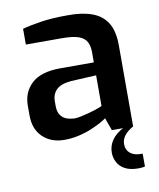

<svg xmlns="http://www.w3.org/2000/svg" viewBox="-83 -608 713 863"><g transform="rotate(-10 274.0 -176.5)"><path d="M174 6Q114 6 76 -30Q38 -66 38 -129V-174Q38 -236 80.5 -275Q123 -314 211 -314H364V-361Q364 -389 354 -408Q344 -427 318 -436.5Q292 -446 239 -446H77V-518Q114 -528 164 -535.5Q214 -543 283 -543Q349 -544 395 -527.5Q441 -511 464.5 -473Q488 -435 488 -369V0H391L370 -58Q363 -52 345 -42Q327 -32 300 -20.5Q273 -9 240.5 -1.5Q208 6 174 6ZM234 -81Q247 -81 263.5 -84.5Q280 -88 297 -92.5Q314 -97 328.5 -101.5Q343 -106 352.5 -110Q362 -114 364 -115V-255L248 -249Q202 -245 181.5 -225Q161 -205 161 -172V-150Q161 -125 171.5 -109.5Q182 -94 198.5 -88Q215 -82 234 -81ZM479 190Q442 190 418.5 177.5Q395 165 384 144Q373 123 373 100Q373 68 391 42.5Q409 17 442 0H488Q460 16 447 33.5Q434 51 434 72Q434 98 452 113Q470 128 501 128H509V187Q504 188 496 189Q488 190 479 190Z"/></g></svg>

Font: Exo Thin SemiBold
Style: Regular
Weight: 600
Version: Version 2.000